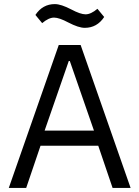

<svg xmlns="http://www.w3.org/2000/svg" viewBox="-20 -918 681 938"><path d="M394 -782Q364 -782 314 -808Q269 -832 244 -832Q218 -832 186 -805L153 -845Q188 -898 248 -898Q278 -898 328 -872Q373 -848 398 -848Q424 -848 456 -875L489 -835Q454 -782 394 -782ZM23 0 267 -698H374L618 0H530L460 -206H178L108 0ZM198 -280H439L321 -620H316Z"/></svg>

Font: Anuphan
Style: Regular
Weight: 400
Designer: Mike Abbink, Paul van der Laan, Pieter van Rosmalen, Mint Tantisuwanna
Foundry: Bold Monday; Cadson Demak
Version: Version 3.002;hotconv 1.0.109;makeotfexe 2.5.65596